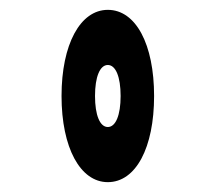

<svg xmlns="http://www.w3.org/2000/svg" viewBox="-20 -839 440 390"><path d="M199 -469C256 -469 293 -539 293 -644C293 -749 256 -819 199 -819C143 -819 105 -749 105 -644C105 -539 143 -469 199 -469ZM199 -581C183 -581 173 -605 173 -644C173 -683 183 -707 199 -707C215 -707 225 -683 225 -644C225 -605 215 -581 199 -581Z"/></svg>

Font: Yard Headline
Style: Regular
Weight: 400
Monospace: yes
Designer: Roman Shamin
Foundry: Evil Martians
Version: Version 1.000